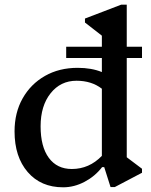

<svg xmlns="http://www.w3.org/2000/svg" viewBox="-20 -785 645 818"><path d="M249 13Q154 13 98 -52Q42 -117 42 -225Q42 -305 76.5 -366Q111 -427 171.5 -461.5Q232 -496 311 -496Q370 -496 414 -478V-633L342 -689V-706L496 -765H520V-115L585 -66V-49L469 12H451L424 -73H415Q385 -34 340.5 -10.5Q296 13 249 13ZM153 -247Q153 -160 188 -112.5Q223 -65 286 -65Q360 -65 414 -121V-407Q370 -441 306 -441Q238 -441 195.5 -387.5Q153 -334 153 -247ZM262 -538V-586H585V-538Z"/></svg>

Font: Platypi
Style: Regular
Weight: 400
Designer: David Sargent
Foundry: Bolt Cutter Type
Version: Version 1.200; ttfautohint (v1.8.4.7-5d5b)